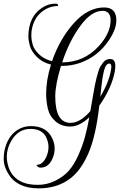

<svg xmlns="http://www.w3.org/2000/svg" viewBox="-101 -691 729 1046"><path d="M231.2 -332Q200 -228 200 -166.4Q200 -21.6 283.2 -21.6Q335.2 -21.6 391.2 -85.6Q402.4 -148.8 406.4 -174Q410.4 -199.2 415.6 -225.2Q420.8 -251.2 424.8 -266Q428.8 -280.8 434.4 -300Q440 -319.2 446.4 -329.6Q452.8 -340 460.8 -350.4Q475.2 -369.6 499.2 -369.6Q527.2 -369.6 527.2 -331.2Q527.2 -317.6 524 -300Q507.2 -211.2 440 -115.2Q420.8 52.8 380 145.6Q340 236.8 282.4 280.8Q212 335.2 109.6 335.2Q-9.6 335.2 -57.6 252.8Q-80.8 212.8 -80.8 176.4Q-80.8 140 -72 111.2Q-51.2 39.2 7.2 9.6Q35.2 -4 67.2 -4Q152 -4 183.2 61.6Q196.8 90.4 196.8 116.8Q196.8 143.2 187.2 167.2Q166.4 222.4 119.2 222.4Q112 222.4 106.4 218.4Q100.8 214.4 97.6 207.2Q133.6 207.2 153.6 158.4Q163.2 134.4 163.2 110Q163.2 85.6 152 60Q130.4 11.2 64.8 11.2Q-0.8 11.2 -38.4 74.4Q-64 116.8 -64 163.2Q-64 182.4 -59.2 202.4Q-42.4 277.6 27.2 304Q58.4 316 106.4 316Q154.4 316 199.6 294Q244.8 272 274 238.8Q303.2 205.6 326 154Q348.8 102.4 361.6 56Q374.4 9.6 385.6 -52Q331.2 -1.6 282 -1.6Q232.8 -1.6 200.4 -30.8Q168 -60 159.2 -100.8Q150.4 -141.6 150.4 -180Q150.4 -255.2 176.8 -339.2Q130.4 -350.4 100.4 -380.4Q70.4 -410.4 62 -440.8Q53.6 -471.2 53.6 -491.2Q53.6 -600.8 129.6 -649.6Q162.4 -671.2 202.4 -671.2Q214.4 -671.2 215.2 -661.6L216 -658.4Q176.8 -658.4 144.8 -639.2Q83.2 -602.4 71.2 -524Q69.6 -510.4 69.6 -493.2Q69.6 -476 76.8 -448.8Q84 -421.6 112 -394.8Q140 -368 182.4 -357.6Q224.8 -480 301.6 -565.2Q378.4 -650.4 466.4 -650.4Q532.8 -650.4 532.8 -580.8Q532.8 -531.2 492 -471.2Q433.6 -384 336.8 -348.8Q288.8 -332 237.6 -332ZM457.6 -632Q396.8 -632 336.4 -549.6Q276 -467.2 237.6 -351.2H238.4Q355.2 -351.2 436.8 -439.2Q501.6 -510.4 501.6 -581.6Q501.6 -620.8 472 -630.4Q465.6 -632 457.6 -632ZM495.2 -344.8Q475.2 -344.8 465.6 -305.6Q456 -266.4 451.2 -218Q446.4 -169.6 445.6 -163.2Q495.2 -249.6 504 -312.8Q505.6 -320.8 505.6 -326.4Q505.6 -344.8 495.2 -344.8Z"/></svg>

Font: Rouge Script
Style: Regular
Weight: 400
Designer: Sabrina Mariela Lopez
Foundry: Typesenses
Version: Version 1.003